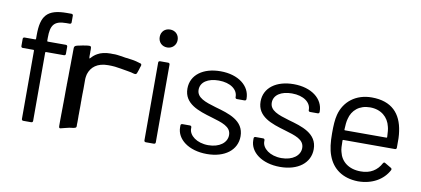

<svg xmlns="http://www.w3.org/2000/svg" viewBox="-67 -941 2591 1181"><g transform="rotate(10 1228.5 -350.5)"><path d="M276 -638H298C304 -638 308 -642 308 -648V-690C308 -696 304 -700 298 -700H269C145 -700 110 -653 110 -534V-510C110 -508 108 -506 106 -506H39C33 -506 29 -502 29 -496V-451C29 -445 33 -441 39 -441H106C108 -441 110 -439 110 -437V-10C110 -4 114 0 120 0H170C176 0 180 -4 180 -10V-437C180 -439 182 -441 184 -441H297C303 -441 307 -445 307 -451V-496C307 -502 303 -506 297 -506H184C182 -506 180 -508 180 -510V-530C180 -606 199 -638 276 -638Z M435.2 -524.9C431.7 -524.9 427.9 -524.2 424.5 -523.9C407.4 -521.6 391.9 -518.5 376.6 -515C363 -512.7 348.1 -509.7 348.1 -495.2C347.7 -488.3 347.7 -481.2 347.7 -474.3V-460.6C347.7 -452.8 347.4 -444.9 347.4 -437C347.4 -434 347.1 -430.9 347.4 -427.8C347.4 -427.5 347.1 -427.1 347.1 -426.8V-424.4C347.1 -423.4 347.4 -422.3 347.4 -421.3C347.4 -420.6 347.1 -420 347.1 -419.3V-404.6C346.8 -396.7 346.8 -389.2 346.8 -381.3C346.5 -375.5 346.5 -369.3 346.5 -363.5C346.5 -354.5 346.2 -345.5 346.2 -336.5V-318.7C346.2 -313.6 345.8 -308.8 345.8 -303.7C345.8 -293.4 345.5 -282.8 345.5 -272.6C345.5 -271.6 345.2 -270.2 345.2 -269.2V-266.1C345.2 -263.7 345.5 -261.3 345.5 -258.9C345.5 -257.9 345.2 -256.5 345.2 -255.1C345.2 -243.5 344.9 -231.9 344.9 -220.3V-184.4C344.9 -182 344.6 -179.9 344.6 -177.5C344.6 -176.2 344.9 -175.1 344.9 -173.8C344.9 -172.4 344.6 -170.7 344.6 -169.3V-156.3C344.6 -150.9 344.3 -145.7 344.3 -140.6V-128C344.3 -119.4 343.9 -110.5 343.9 -101.6V-92.1C343.9 -88.3 343.6 -84.9 343.6 -81.1V-67.4C343.6 -60.3 343.3 -53.1 343.3 -45.9V-12C343.3 -2.2 343 8.3 355 5.4C371.6 1.8 386.9 -3.5 404.5 -6.9C417.7 -10.5 444.8 -8.2 449.2 -19.9C449.2 -20.3 449.5 -20.9 449.5 -20.9C448.7 -22.7 449.5 -25.9 449.5 -28.1C449.5 -29.8 450.4 -31.5 449.2 -33.2V-33.6C449.8 -34.3 449.5 -35.3 449.5 -36.3C449.2 -38.7 449.5 -40.8 449.5 -43.2C449.5 -44.9 449.8 -46.9 449.8 -48.6C450.1 -52.7 449.2 -57.2 449.8 -61.3V-62.6C449.5 -65.4 449.8 -67.8 449.8 -70.5C449.5 -73.6 449.8 -76.3 449.8 -79.1C449.8 -83.8 449.5 -88.3 449.5 -92.7C449.5 -94.8 449.8 -96.8 449.8 -98.9V-124.2C450.1 -130.3 450.1 -136.8 450.1 -143.3V-165.2C450.1 -166.2 449.8 -167.6 450.1 -169C450.1 -169.7 449.8 -170.7 449.8 -171.7C450.1 -174.8 450.1 -177.9 450.1 -181V-189.5C450.1 -192.2 449.8 -194.6 449.8 -197.4C449.8 -199.1 450.1 -200.8 450.1 -202.5C450.1 -204.2 450.4 -205.6 449.8 -207.3C449.5 -207.3 449.8 -207.6 449.8 -208C450.1 -208.6 450.1 -209 450.1 -209.7V-225.7C450.1 -228.1 450.4 -230.5 450.4 -232.9V-241.1C450.8 -245.6 450.8 -250.4 450.8 -254.8V-259.3C451.1 -263.4 450.8 -267.1 450.8 -271.2V-319.4C450.8 -320.8 451.1 -322.2 451.1 -323.5C451.1 -324.9 451.4 -325.9 451.4 -327.3C451.4 -331.5 453.3 -336.2 453.3 -339.9C453.7 -343.6 455.5 -347.2 455.5 -350.2C469.8 -396.5 507.9 -427.8 574.7 -427.8C581.3 -427.8 588 -427.5 594.7 -427.5C598.5 -427.5 601.9 -427.1 605.8 -426.8C613.9 -426.8 622.2 -425.3 630.2 -424.1C646.3 -422.7 662.2 -418.7 678 -416.5C692.9 -413.5 707.7 -411.9 721.8 -408.7C729.8 -407 739.1 -402.9 748.1 -402.9C752.2 -402.9 757.3 -406.6 758.5 -411.1C763.5 -423.6 768 -437.8 771.8 -451.4C773.5 -454.9 775.3 -459.3 775.3 -463.4C775.3 -468.7 772.7 -471.9 768.7 -472.9C750.4 -478.6 730.6 -484.4 709.1 -487C707.2 -487 705.3 -487.3 703.4 -487.7C696.9 -489 690.2 -489.4 683.4 -490.7C671.5 -490.7 659.1 -494.2 647.6 -495.9C646.6 -495.9 645.4 -496.2 644.4 -496.2C627.9 -498.4 609.5 -501.8 592.1 -500.6H588.6C585.1 -500.6 581.3 -501 577.5 -501C545.6 -501 516.1 -494.1 496.4 -482.2C489.6 -478.1 482.4 -474.1 476.7 -468.8C474.2 -466.5 471.7 -464.1 468.8 -461.7C464.6 -458.1 461.4 -452.4 456.8 -449.4C453.2 -445.5 453 -455 453 -456.5C451.9 -460 452.7 -464.6 452.7 -468.8C452.3 -470.6 452.7 -472.6 452.7 -474.7V-483.2C452.7 -486 453.5 -490.6 452.3 -492.4C453 -494.5 452.7 -496.2 452.7 -498.3V-506.8C453 -509.9 452.7 -513 452 -516C452.8 -523.6 444.2 -526.1 435.2 -524.9Z M913 -598C945 -598 969 -622 969 -654C969 -687 945 -710 913 -710C880 -710 857 -687 857 -654C857 -622 880 -598 913 -598ZM885 -1H936C942 -1 946 -5 946 -11V-497C946 -503 942 -507 936 -507H885C879 -507 875 -503 875 -497V-11C875 -5 879 -1 885 -1Z M1267 5C1379 5 1453 -52 1453 -138C1453 -237 1356 -264 1271 -288C1203 -308 1149 -326 1149 -376C1149 -424 1195 -453 1262 -453C1336 -453 1381 -417 1381 -373V-370C1381 -364 1385 -360 1391 -360H1439C1445 -360 1449 -364 1449 -370V-373C1449 -452 1375 -511 1263 -511C1155 -511 1080 -457 1080 -371C1080 -276 1172 -247 1258 -222C1324 -202 1382 -187 1382 -133C1382 -86 1336 -50 1266 -50C1194 -50 1145 -90 1145 -132V-140C1145 -146 1141 -150 1135 -150H1087C1081 -150 1077 -146 1077 -140V-128C1077 -55 1152 5 1267 5Z M1724 5C1836 5 1910 -52 1910 -138C1910 -237 1813 -264 1728 -288C1660 -308 1606 -326 1606 -376C1606 -424 1652 -453 1719 -453C1793 -453 1838 -417 1838 -373V-370C1838 -364 1842 -360 1848 -360H1896C1902 -360 1906 -364 1906 -370V-373C1906 -452 1832 -511 1720 -511C1612 -511 1537 -457 1537 -371C1537 -276 1629 -247 1715 -222C1781 -202 1839 -187 1839 -133C1839 -86 1793 -50 1723 -50C1651 -50 1602 -90 1602 -132V-140C1602 -146 1598 -150 1592 -150H1544C1538 -150 1534 -146 1534 -140V-128C1534 -55 1609 5 1724 5Z M2408 -338C2393 -446 2332 -514 2207 -514C2108 -514 2036 -457 2014 -371C2006 -340 2004 -304 2004 -255C2004 -199 2009 -154 2023 -117C2051 -40 2115 7 2211 9C2299 9 2368 -31 2401 -94C2404 -100 2402 -105 2397 -108L2358 -131C2352 -135 2348 -133 2344 -127C2320 -81 2277 -53 2217 -54C2143 -54 2094 -93 2081 -151C2076 -166 2075 -191 2075 -222C2075 -225 2077 -226 2079 -226H2402C2408 -226 2412 -230 2412 -236C2413 -286 2412 -311 2408 -338ZM2207 -452C2276 -452 2322 -412 2335 -354C2339 -341 2341 -317 2342 -290C2342 -287 2340 -286 2338 -286H2079C2077 -286 2075 -287 2075 -290C2076 -317 2078 -341 2083 -358C2096 -413 2140 -452 2207 -452Z"/></g></svg>

Font: Elastic
Style: elastic
Weight: 400
Designer: Jeremy Tribby
Foundry: Tribby Type
Version: Version 1.422;hotconv 1.0.109;makeotfexe 2.5.65596